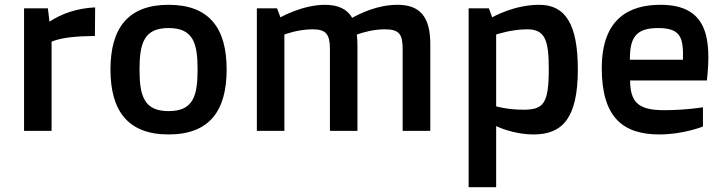

<svg xmlns="http://www.w3.org/2000/svg" viewBox="-20 -550 3033 807"><path d="M81.1 0H196.8V-375C238.8 -392.1 297.9 -397.9 378.9 -398.9L379.9 -519C301.8 -515.1 238.8 -492.2 188 -459L181.2 -515.1H81.1Z M444.3 -257.8C444.3 -83 518.6 15.1 688.5 15.1C859.4 15.1 932.6 -83 932.6 -257.8C932.6 -432.1 859.4 -529.8 688.5 -529.8C518.6 -529.8 444.3 -432.1 444.3 -257.8ZM688.5 -83C586.4 -83 566.4 -145 566.4 -257.8C566.4 -370.1 586.4 -432.1 688.5 -432.1C791.5 -432.1 810.5 -370.1 810.5 -257.8C810.5 -145 791.5 -83 688.5 -83Z M1059.6 0H1175.3V-404.8C1175.3 -404.8 1230.5 -426.8 1294.4 -426.8C1351.6 -426.8 1366.7 -404.8 1366.7 -342.8V0H1482.4V-355C1482.4 -366.7 1481.9 -387.7 1480 -404.8C1502.9 -413.1 1548.3 -426.8 1597.7 -426.8C1659.7 -426.8 1672.4 -404.8 1672.4 -342.8V0H1788.6V-365.2C1788.6 -477.1 1746.6 -529.8 1651.4 -529.8C1565.4 -529.8 1493.7 -493.2 1460.4 -475.1C1439.5 -511.2 1402.3 -529.8 1345.7 -529.8C1251.5 -529.8 1158.7 -477.1 1158.7 -477.1L1144.5 -515.1H1059.6Z M2065.4 -20C2065.4 -20 2135.7 15.1 2222.7 15.1C2343.8 15.1 2408.7 -53.2 2408.7 -257.8C2408.7 -450.2 2355.5 -529.8 2246.6 -529.8C2138.7 -529.8 2048.8 -477.1 2048.8 -477.1L2034.7 -515.1H1949.7V236.8H2065.4ZM2065.4 -103V-404.8C2065.4 -404.8 2128.4 -426.8 2195.8 -426.8C2270.5 -426.8 2286.6 -381.8 2286.6 -261.2C2286.6 -113.8 2264.6 -88.9 2179.7 -88.9C2111.8 -88.9 2065.4 -103 2065.4 -103Z M2509.3 -263.2C2509.3 -57.1 2598.1 15.1 2751.5 15.1C2851.6 15.1 2934.6 -18.1 2934.6 -18.1V-99.1C2934.6 -99.1 2861.3 -86.9 2770.5 -86.9C2662.6 -86.9 2629.4 -120.1 2628.4 -211.9H2951.2C2971.2 -393.1 2951.2 -529.8 2756.3 -529.8C2631.3 -529.8 2509.3 -478 2509.3 -263.2ZM2627.4 -298.8C2627.4 -386.2 2647.5 -432.1 2745.6 -432.1C2843.3 -432.1 2852.5 -390.1 2850.6 -298.8Z"/></svg>

Font: Doppio One
Style: Regular
Weight: 400
Designer: Szymon Celej
Foundry: Sorkin Type Co
Version: Version 1.002